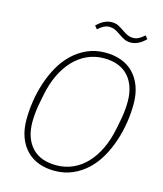

<svg xmlns="http://www.w3.org/2000/svg" viewBox="-129 -981 922 1088"><g transform="rotate(15 331.5 -437.0)"><path d="M293 12Q243 12 201 -3.5Q159 -19 129 -50Q99 -81 82.5 -125.5Q66 -170 66 -229Q66 -280 74.5 -336Q83 -392 100.5 -445.5Q118 -499 145 -547Q172 -595 209.5 -631Q247 -667 295 -688.5Q343 -710 403 -710Q453 -710 495 -694.5Q537 -679 567 -648Q597 -617 613.5 -572Q630 -527 630 -469Q630 -418 621.5 -362Q613 -306 595.5 -252.5Q578 -199 551 -151Q524 -103 486.5 -67Q449 -31 400.5 -9.5Q352 12 293 12ZM295 -21Q347 -21 392 -41Q437 -61 472.5 -98.5Q508 -136 533.5 -189.5Q559 -243 572 -309L585 -375Q590 -404 592 -429Q594 -454 594 -474Q594 -568 544.5 -622.5Q495 -677 401 -677Q349 -677 304 -656.5Q259 -636 223.5 -598.5Q188 -561 162.5 -508Q137 -455 124 -389L111 -323Q106 -294 104 -269Q102 -244 102 -224Q102 -130 151.5 -75.5Q201 -21 295 -21ZM522 -802Q501 -802 485.5 -809.5Q470 -817 450 -831Q430 -845 416 -851Q402 -857 385 -857Q368 -857 352.5 -849Q337 -841 319 -825L304 -843Q346 -886 392 -886Q413 -886 428.5 -878.5Q444 -871 464 -857Q484 -843 498 -837Q512 -831 529 -831Q546 -831 561.5 -839Q577 -847 595 -863L610 -845Q568 -802 522 -802Z"/></g></svg>

Font: IBM Plex Sans ExtLt
Style: Italic
Weight: 200
Italic angle: -11°
Designer: Mike Abbink, Paul van der Laan, Pieter van Rosmalen
Foundry: Bold Monday
Version: Version 3.005